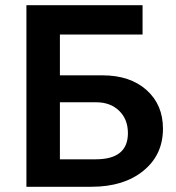

<svg xmlns="http://www.w3.org/2000/svg" viewBox="-20 -714 674 734"><path d="M81 0V-694H525V-582H209V-426H372Q477 -426 540 -370Q603 -314 603 -222Q603 -122 528 -61Q453 0 330 0ZM209 -105H346Q469 -105 469 -205Q469 -258 435.5 -290.5Q402 -323 348 -323H209Z"/></svg>

Font: Cantarell
Style: Bold
Weight: 700
Designer: Dave Crossland, Nikolaus Waxweiler, Florian Fecher, Jacques Le Bailly, Eben Sorkin, Alexei Vanyashin, Alexios Zavras, Em
Version: Version 0.303